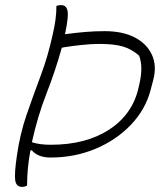

<svg xmlns="http://www.w3.org/2000/svg" viewBox="-20 -727 640 752"><path d="M201 -704Q212 -707 219 -707Q240 -707 244.5 -684.5Q249 -662 236 -600Q235 -596 234 -593Q279 -599 316 -602Q353 -605 390 -605Q460 -605 507.5 -580.5Q555 -556 575 -512.5Q595 -469 580 -413L570 -375Q550 -298 492.5 -238Q435 -178 353.5 -144Q272 -110 178 -110Q128 -110 104 -139L99 -137Q93 -105 89.5 -70.5Q86 -36 86 0Q76 5 67 5Q43 5 39.5 -21.5Q36 -48 46 -116Q58 -202 84.5 -278.5Q111 -355 139.5 -431Q168 -507 186 -590Q193 -619 197 -647.5Q201 -676 201 -704ZM232 -542Q227 -541 222 -540Q197 -450 162 -360.5Q127 -271 105 -170Q134 -160 179 -160Q317 -160 408.5 -220Q500 -280 523 -385L527 -403Q541 -466 525 -509Q495 -535 461 -545Q427 -555 368 -555Q339 -555 300.5 -551Q262 -547 232 -542Z"/></svg>

Font: Recursive Mn Csl St Lt
Style: Italic
Weight: 300
Italic angle: -15°
Monospace: yes
Version: Version 1.079;hotconv 1.0.112;makeotfexe 2.5.65598; ttfautoh